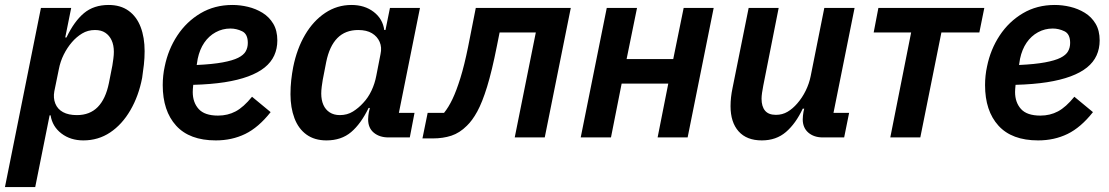

<svg xmlns="http://www.w3.org/2000/svg" viewBox="-40 -554 4469 774"><path d="M-20 200 125 -522H247L223 -403H228Q259 -468 298.5 -501Q338 -534 398 -534Q446 -534 478.5 -510.5Q511 -487 527 -445Q543 -403 543 -348Q543 -320 540 -293Q537 -266 533 -240Q519 -167 485.5 -109.5Q452 -52 404 -20Q356 12 296 12Q244 12 207.5 -16Q171 -44 164 -89H160L102 200ZM270 -90Q322 -90 354 -122.5Q386 -155 399 -219L413 -290Q415 -302 417 -317.5Q419 -333 419 -345Q419 -372 410 -391.5Q401 -411 384.5 -422Q368 -433 343 -433Q314 -433 291 -419Q268 -405 250 -384Q231 -362 217 -334Q203 -306 197 -274L179 -186Q174 -159 183 -136.5Q192 -114 214 -102Q236 -90 270 -90Z M830 12Q724 12 670 -47.5Q616 -107 616 -211Q616 -230 618 -249Q620 -268 624 -286Q638 -355 675 -411Q712 -467 768.5 -500.5Q825 -534 897 -534Q928 -534 959.5 -526.5Q991 -519 1018 -502.5Q1045 -486 1061.5 -458.5Q1078 -431 1078 -391Q1078 -358 1065.5 -330.5Q1053 -303 1027 -282Q1001 -261 960.5 -246Q920 -231 865.5 -222.5Q811 -214 739 -212Q738 -203 737.5 -195.5Q737 -188 737 -183Q737 -141 761 -114.5Q785 -88 839 -88Q878 -88 910 -105Q942 -122 976 -164L1051 -102Q1002 -40 948.5 -14Q895 12 830 12ZM889 -439Q857 -439 829.5 -424Q802 -409 783.5 -382Q765 -355 757 -317L753 -292Q817 -295 857.5 -302.5Q898 -310 920 -321Q942 -332 950.5 -347Q959 -362 959 -381Q959 -417 936 -428Q913 -439 889 -439Z M1612 0H1526Q1490 0 1467 -19Q1444 -38 1444 -73Q1444 -80 1445 -88.5Q1446 -97 1447 -102L1451 -119H1446Q1415 -55 1375.5 -21.5Q1336 12 1276 12Q1228 12 1195.5 -11.5Q1163 -35 1147 -77.5Q1131 -120 1131 -174Q1131 -204 1134 -231Q1137 -258 1142 -284Q1157 -358 1190 -414Q1223 -470 1271 -502Q1319 -534 1377 -534Q1430 -534 1466.5 -506Q1503 -478 1509 -433H1514L1532 -522H1653L1568 -99H1631ZM1330 -90Q1360 -90 1383 -104.5Q1406 -119 1424 -139Q1444 -160 1457.5 -188.5Q1471 -217 1477 -249L1494 -336Q1500 -363 1490.5 -385Q1481 -407 1459.5 -420Q1438 -433 1404 -433Q1352 -433 1320 -400.5Q1288 -368 1275 -304L1261 -232Q1259 -221 1257 -205Q1255 -189 1255 -177Q1255 -151 1263.5 -131.5Q1272 -112 1289 -101Q1306 -90 1330 -90Z M1663 4 1684 -99H1750Q1768 -121 1784 -154.5Q1800 -188 1816 -239.5Q1832 -291 1847 -365L1878 -522H2261L2156 0H2035L2120 -423H1974L1963 -368Q1943 -267 1923.5 -204Q1904 -141 1884 -104.5Q1864 -68 1842 -47Q1813 -18 1779.5 -7Q1746 4 1705 4Z M2301 0 2406 -522H2528L2486 -316H2674L2716 -522H2837L2732 0H2611L2654 -217H2466L2423 0Z M2978 -522H3099L3037 -209Q3034 -194 3032 -180Q3030 -166 3030 -156Q3030 -125 3044 -108Q3058 -91 3088 -91Q3114 -91 3135 -103.5Q3156 -116 3174 -137Q3194 -160 3208 -188.5Q3222 -217 3228 -247L3283 -522H3405L3320 -99H3383L3363 0H3277Q3241 0 3218.5 -19.5Q3196 -39 3196 -73Q3196 -80 3197 -88.5Q3198 -97 3199 -103L3202 -116H3196Q3168 -56 3128.5 -22Q3089 12 3031 12Q2970 12 2937.5 -24.5Q2905 -61 2905 -126Q2905 -144 2907 -162Q2909 -180 2913 -199Z M3549 0 3633 -423H3482L3501 -522H3928L3908 -423H3755L3670 0Z M4145 12Q4039 12 3985 -47.5Q3931 -107 3931 -211Q3931 -230 3933 -249Q3935 -268 3939 -286Q3953 -355 3990 -411Q4027 -467 4083.5 -500.5Q4140 -534 4212 -534Q4243 -534 4274.5 -526.5Q4306 -519 4333 -502.5Q4360 -486 4376.5 -458.5Q4393 -431 4393 -391Q4393 -358 4380.5 -330.5Q4368 -303 4342 -282Q4316 -261 4275.5 -246Q4235 -231 4180.5 -222.5Q4126 -214 4054 -212Q4053 -203 4052.5 -195.5Q4052 -188 4052 -183Q4052 -141 4076 -114.5Q4100 -88 4154 -88Q4193 -88 4225 -105Q4257 -122 4291 -164L4366 -102Q4317 -40 4263.5 -14Q4210 12 4145 12ZM4204 -439Q4172 -439 4144.5 -424Q4117 -409 4098.5 -382Q4080 -355 4072 -317L4068 -292Q4132 -295 4172.5 -302.5Q4213 -310 4235 -321Q4257 -332 4265.5 -347Q4274 -362 4274 -381Q4274 -417 4251 -428Q4228 -439 4204 -439Z"/></svg>

Font: IBM Plex Sans SemiBold
Style: Italic
Weight: 600
Italic angle: -11.31°
Designer: Mike Abbink, Paul van der Laan, Pieter van Rosmalen
Foundry: Bold Monday
Version: Version 3.201